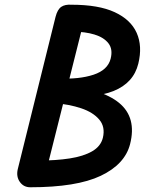

<svg xmlns="http://www.w3.org/2000/svg" viewBox="-20 -792 620 812"><path d="M208 -383 225 -460Q315 -456 375.5 -476Q436 -496 448 -544Q458 -584 438.5 -609Q419 -634 379.5 -646Q340 -658 289 -658L283 -772Q397 -772 465 -740.5Q533 -709 558 -653Q583 -597 565 -523Q545 -441 460 -407Q375 -373 208 -383ZM108 0 143 -113Q217 -113 275 -122Q333 -131 369.5 -152Q406 -173 415 -209Q426 -255 400 -286Q374 -317 323.5 -334Q273 -351 209 -356L225 -436Q408 -419 483.5 -357Q559 -295 530 -182Q508 -97 406 -48.5Q304 0 108 0ZM108 0Q80 0 64 -22.5Q48 -45 55 -76L215 -721Q223 -752 239 -763Q255 -774 283 -772Q316 -768 330 -752.5Q344 -737 333 -696L172 -55Q163 -19 146.5 -9.5Q130 0 108 0Z"/></svg>

Font: Edu TAS Beginner
Style: Bold
Weight: 700
Version: Version 1.003